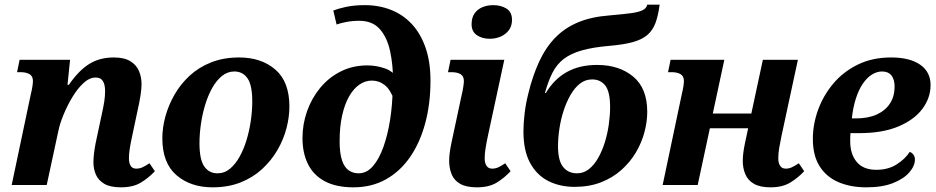

<svg xmlns="http://www.w3.org/2000/svg" viewBox="-20 -792 4007 822"><path d="M498 10Q453 10 427.5 -4.5Q402 -19 391 -43.5Q380 -68 380 -97Q380 -115 382.5 -135.5Q385 -156 389 -177L413 -290Q423 -334 426.5 -358Q430 -382 430 -403Q430 -416 427 -429Q424 -442 415.5 -451Q407 -460 389 -460Q363 -460 337.5 -436.5Q312 -413 290 -376.5Q268 -340 252 -301Q236 -262 230 -232L180 0H30L112 -389Q117 -409 119 -423.5Q121 -438 121 -445Q121 -466 106.5 -474.5Q92 -483 68 -483H53L64 -536H280L269 -429H275Q316 -489 361 -517.5Q406 -546 467 -546Q512 -546 538 -530Q564 -514 575 -488Q586 -462 586 -431Q586 -412 581.5 -383Q577 -354 569 -319L543 -196Q537 -168 534.5 -148.5Q532 -129 532 -114Q532 -94 539.5 -82Q547 -70 563 -70Q578 -70 590.5 -76Q603 -82 620 -93L643 -59Q617 -31 583.5 -10.5Q550 10 498 10Z M890 10Q796 10 735.5 -42Q675 -94 675 -200Q675 -245 688 -293Q701 -341 727 -386.5Q753 -432 792 -468Q831 -504 884 -525Q937 -546 1004 -546Q1099 -546 1159 -494Q1219 -442 1219 -336Q1219 -291 1206.5 -243Q1194 -195 1168 -150Q1142 -105 1102.5 -68.5Q1063 -32 1010 -11Q957 10 890 10ZM911 -50Q941 -50 964.5 -69.5Q988 -89 1006 -121.5Q1024 -154 1036 -194Q1048 -234 1054 -276.5Q1060 -319 1060 -357Q1060 -428 1039.5 -457Q1019 -486 983 -486Q954 -486 930 -466.5Q906 -447 888 -414.5Q870 -382 858 -342Q846 -302 840 -259.5Q834 -217 834 -179Q834 -109 854.5 -79.5Q875 -50 911 -50Z M1493 10Q1419 10 1370.5 -16Q1322 -42 1298.5 -89.5Q1275 -137 1275 -201Q1275 -260 1294.5 -315.5Q1314 -371 1350.5 -415.5Q1387 -460 1438.5 -486Q1490 -512 1553 -512Q1590 -512 1627 -499.5Q1664 -487 1687 -451L1663 -440Q1663 -514 1650 -573.5Q1637 -633 1605.5 -668Q1574 -703 1518 -703Q1489 -703 1463 -698Q1437 -693 1421 -687L1407 -747Q1427 -755 1461.5 -762.5Q1496 -770 1542 -770Q1603 -770 1654.5 -749.5Q1706 -729 1743.5 -688.5Q1781 -648 1802 -587.5Q1823 -527 1823 -447Q1823 -348 1800.5 -264.5Q1778 -181 1735.5 -119.5Q1693 -58 1632 -24Q1571 10 1493 10ZM1515 -50Q1550 -50 1576.5 -80.5Q1603 -111 1621.5 -163Q1640 -215 1650 -278.5Q1660 -342 1661 -408L1668 -362Q1652 -408 1627.5 -427.5Q1603 -447 1572 -447Q1544 -447 1519 -430Q1494 -413 1475 -380Q1456 -347 1445 -298.5Q1434 -250 1434 -187Q1434 -137 1444 -106.5Q1454 -76 1472.5 -63Q1491 -50 1515 -50Z M2022 10Q1976 10 1950 -5Q1924 -20 1913.5 -46Q1903 -72 1903 -103Q1903 -120 1905.5 -139Q1908 -158 1912 -177L1956 -383Q1961 -403 1963.5 -420.5Q1966 -438 1966 -445Q1966 -466 1951.5 -474.5Q1937 -483 1913 -483H1898L1909 -536H2139L2069 -211Q2063 -183 2059 -158.5Q2055 -134 2055 -114Q2055 -94 2063 -82Q2071 -70 2087 -70Q2101 -70 2114 -76Q2127 -82 2143 -93L2166 -59Q2140 -31 2107 -10.5Q2074 10 2022 10ZM2077 -626Q2044 -626 2021.5 -641.5Q1999 -657 1999 -688Q1999 -717 2012 -735Q2025 -753 2046 -761.5Q2067 -770 2092 -770Q2124 -770 2148 -755.5Q2172 -741 2172 -707Q2172 -680 2158 -662Q2144 -644 2122.5 -635Q2101 -626 2077 -626Z M2440 8Q2377 8 2327.5 -17Q2278 -42 2249.5 -94.5Q2221 -147 2221 -229Q2221 -265 2226 -306.5Q2231 -348 2241 -388Q2260 -467 2288 -527.5Q2316 -588 2356.5 -630Q2397 -672 2454 -696Q2511 -720 2589 -726Q2647 -731 2681 -735.5Q2715 -740 2731.5 -748.5Q2748 -757 2751 -772H2804Q2798 -725 2786 -693Q2774 -661 2750.5 -641.5Q2727 -622 2688.5 -611.5Q2650 -601 2592 -596Q2520 -590 2472 -576.5Q2424 -563 2394 -540Q2364 -517 2345.5 -481Q2327 -445 2313 -394H2317Q2352 -453 2406.5 -483.5Q2461 -514 2536 -514Q2631 -514 2691 -464Q2751 -414 2751 -313Q2751 -271 2739 -226Q2727 -181 2702.5 -139.5Q2678 -98 2640.5 -64.5Q2603 -31 2553 -11.5Q2503 8 2440 8ZM2450 -50Q2479 -50 2501.5 -68Q2524 -86 2541 -116Q2558 -146 2569.5 -183Q2581 -220 2586.5 -259.5Q2592 -299 2592 -334Q2592 -399 2571.5 -425.5Q2551 -452 2515 -452Q2486 -452 2463 -434Q2440 -416 2422.5 -385.5Q2405 -355 2393 -318Q2381 -281 2375 -241.5Q2369 -202 2369 -166Q2369 -104 2391 -77Q2413 -50 2450 -50Z M3279 10Q3234 10 3208 -5Q3182 -20 3171 -46Q3160 -72 3160 -103Q3160 -120 3162.5 -139Q3165 -158 3169 -177L3189 -271L3211 -243H2991L3025 -270L2967 0H2817L2899 -389Q2904 -409 2906 -423.5Q2908 -438 2908 -445Q2908 -466 2893.5 -474.5Q2879 -483 2855 -483H2840L2851 -536H3081L3025 -275L3004 -306H3224L3190 -275L3246 -536H3396L3326 -211Q3320 -183 3316 -159Q3312 -135 3312 -114Q3312 -94 3320 -82Q3328 -70 3344 -70Q3358 -70 3370.5 -76Q3383 -82 3400 -93L3423 -59Q3397 -31 3363.5 -10.5Q3330 10 3279 10Z M3689 10Q3621 10 3569 -12.5Q3517 -35 3488.5 -81Q3460 -127 3460 -197Q3460 -259 3482 -320.5Q3504 -382 3546.5 -433Q3589 -484 3651.5 -515Q3714 -546 3795 -546Q3875 -546 3919.5 -515Q3964 -484 3964 -428Q3964 -373 3929 -326Q3894 -279 3826 -250.5Q3758 -222 3658 -222H3621Q3620 -212 3620 -203.5Q3620 -195 3620 -187Q3620 -132 3648 -98.5Q3676 -65 3732 -65Q3782 -65 3818.5 -88Q3855 -111 3875 -142Q3886 -137 3891.5 -128.5Q3897 -120 3897 -109Q3897 -82 3873.5 -54.5Q3850 -27 3804 -8.5Q3758 10 3689 10ZM3627 -285H3643Q3697 -285 3734 -302Q3771 -319 3790.5 -349.5Q3810 -380 3810 -421Q3810 -452 3796.5 -469Q3783 -486 3756 -486Q3734 -486 3712.5 -472.5Q3691 -459 3673.5 -433Q3656 -407 3644 -369.5Q3632 -332 3627 -285Z"/></svg>

Font: Noto Serif
Style: Italic
Weight: 400
Italic angle: -12°
Designer: Monotype Design Team
Foundry: Monotype Imaging Inc.
Version: Version 2.013